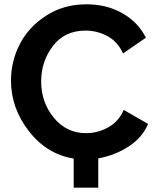

<svg xmlns="http://www.w3.org/2000/svg" viewBox="-20 -734 726 891"><path d="M667 -159Q641 -96 577.5 -54.5Q514 -13 436 1V137H322V2Q196 -19 113.5 -126Q31 -233 31 -360Q31 -449 71.5 -528.5Q112 -608 193.5 -661Q275 -714 381 -714Q476 -714 549 -672Q622 -630 657 -559L551 -486Q526 -541 478.5 -566.5Q431 -592 377 -592Q280 -592 225.5 -520.5Q171 -449 171 -356Q171 -259 230 -187.5Q289 -116 379 -116Q433 -116 482 -143Q531 -170 554 -224Z"/></svg>

Font: Raleway-v4020
Style: Bold
Weight: 700
Designer: Matt McInerney, Pablo Impallari, Rodrigo Fuenzalida
Foundry: Matt McInerney, Pablo Impallari, Rodrigo Fuenzalida
Version: Version 4.020;PS 004.020;hotconv 1.0.88;makeotf.lib2.5.64775